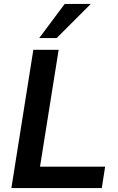

<svg xmlns="http://www.w3.org/2000/svg" viewBox="-20 -959 600 979"><path d="M38 0 150 -705H279L184 -109H516L499 0ZM180 -765 310 -939H443L269 -765Z"/></svg>

Font: Mulish
Style: Bold Italic
Weight: 700
Italic angle: -9°
Designer: Vernon Adams
Foundry: Vernon Adams
Version: Version 3.603; ttfautohint (v1.8.3)